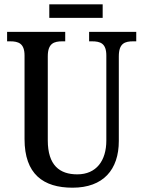

<svg xmlns="http://www.w3.org/2000/svg" viewBox="-20 -862 666 892"><path d="M209 -779H457V-842H209ZM317 10C460 10 532 -74 532 -207V-600C532 -661 560 -670 599 -670H613V-714H394V-670H407C446 -670 474 -661 474 -604V-209C474 -116 428 -52 339 -52C257 -52 202 -94 202 -210V-600C202 -661 231 -670 270 -670H283V-714H13V-670H27C65 -670 94 -661 94 -604V-216C94 -53 181 10 317 10Z"/></svg>

Font: Noto Serif Ethiopic Condensed Medium
Style: Regular
Weight: 500
Width: 3
Designer: Monotype Design Team
Foundry: Monotype Imaging Inc.
Version: Version 2.102